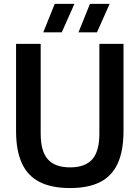

<svg xmlns="http://www.w3.org/2000/svg" viewBox="-20 -968 726 998"><path d="M344.5 9.5Q248 9.5 186 -22Q124 -53.5 93.8 -119.2Q63.5 -185 63.5 -287V-740H191.5V-273Q191.5 -181 229 -139.5Q266.5 -98 344.5 -98Q422 -98 459.2 -139.5Q496.5 -181 496.5 -273V-740H622V-287Q622 -185 592.2 -119.2Q562.5 -53.5 501 -22Q439.5 9.5 344.5 9.5ZM388 -800 447.5 -948H550L484 -800ZM205 -800 264.5 -948H367L301 -800Z"/></svg>

Font: Encode Sans SC SemiCondensed SemiBold
Style: Regular
Weight: 600
Width: 4
Designer: Multiple Designers
Foundry: Impallari Type
Version: Version 3.002